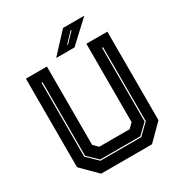

<svg xmlns="http://www.w3.org/2000/svg" viewBox="-195 -985 1054 1121"><g transform="rotate(-30 332.0 -424.0)"><path d="M160.5 0 57.5 -103V-700H199V-172L229.5 -141.5H434.5L465 -172V-700H606.5V-103L503.5 0ZM194.5 -67.5H470L539.5 -135V-634H532.5V-137L467.5 -74.5H197L131.5 -137.5V-634H124.5V-135.5ZM271 -716 393 -848H536.5L394.5 -716ZM363.5 -750H370.5L431 -813H423.5Z"/></g></svg>

Font: Tourney Thin ExtraBold
Style: Regular
Weight: 800
Version: Version 1.015